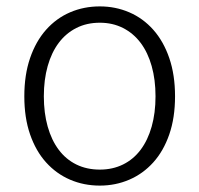

<svg xmlns="http://www.w3.org/2000/svg" viewBox="-20 -567 623 600"><path d="M292 13Q242 13 199 -5.5Q156 -24 124 -59.5Q92 -95 74 -147Q56 -199 56 -266Q56 -333 74 -385.5Q92 -438 124 -474Q156 -510 199 -528.5Q242 -547 292 -547Q341 -547 384 -528.5Q427 -510 459 -474Q491 -438 509 -385.5Q527 -333 527 -266Q527 -199 509 -147Q491 -95 459 -59.5Q427 -24 384 -5.5Q341 13 292 13ZM292 -37Q332 -37 364.5 -53Q397 -69 419.5 -99Q442 -129 454 -171.5Q466 -214 466 -266Q466 -318 454 -360.5Q442 -403 419.5 -433Q397 -463 364.5 -479.5Q332 -496 292 -496Q251 -496 218.5 -479.5Q186 -463 163.5 -433Q141 -403 129 -360.5Q117 -318 117 -266Q117 -214 129 -171.5Q141 -129 163.5 -99Q186 -69 218.5 -53Q251 -37 292 -37Z"/></svg>

Font: SpoqaHanSansJP-Light
Style: Regular
Weight: 300
Designer: [Source Han Sans]
Ryoko NISHIZUKA  (kana & ideographs); Paul D. Hunt (Latin, Greek & Cyrillic); Wenlong ZHANG  (bopomofo
Foundry: Spoqa (http://bi.spoqa.com)
Version: Version 1.002.20150607